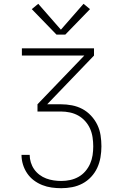

<svg xmlns="http://www.w3.org/2000/svg" viewBox="-20 -774 640 1009"><path d="M302 215Q276 215 251 211.5Q226 208 202 198.5Q178 189 157.5 173.5Q137 158 122.5 136.5Q108 115 100.5 90Q93 65 93 40H136Q136 60 142 79.5Q148 99 159.5 115.5Q171 132 187.5 144.5Q204 157 223 164Q242 171 262 174Q282 177 302 177Q326 177 349 172Q372 167 392.5 155.5Q413 144 428.5 126Q444 108 453.5 86.5Q463 65 466.5 42Q470 19 470 -5Q470 -28 466.5 -52Q463 -76 453.5 -97.5Q444 -119 428 -137Q412 -155 391.5 -166.5Q371 -178 347.5 -183Q324 -188 300 -188H177V-226L423 -482H95V-520H474V-482L228 -226H300Q329 -226 358 -220.5Q387 -215 412.5 -201.5Q438 -188 458.5 -166Q479 -144 491.5 -118Q504 -92 508.5 -63Q513 -34 513 -5Q513 24 508 53Q503 82 491 108Q479 134 459 155.5Q439 177 413.5 190.5Q388 204 359.5 209.5Q331 215 302 215ZM277 -592 147 -726 181 -754 300 -618 419 -754 453 -726 323 -592Z"/></svg>

Font: Iosevka SS04 XLt Ex
Style: Regular
Weight: 200
Width: 7
Monospace: yes
Designer: Belleve Invis
Foundry: Belleve Invis
Version: Version 19.0.0; ttfautohint (v1.8.4)